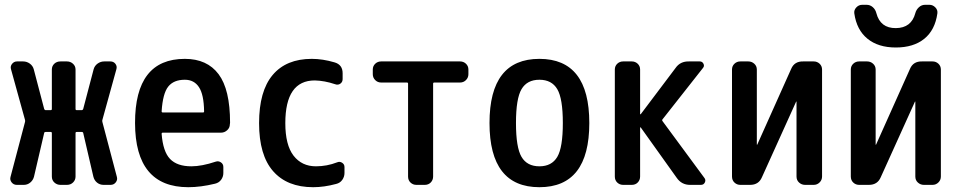

<svg xmlns="http://www.w3.org/2000/svg" viewBox="-20 -778 4040 808"><path d="M50.8 0Q37.1 0 28.8 -10.7Q20.5 -21.5 24.4 -34.2L85 -263.7Q86.9 -268.6 85 -274.4L26.4 -486.3Q22.5 -499 30.8 -509.3Q39.1 -519.5 51.8 -519.5H77.1Q92.8 -519.5 105.5 -510.3Q118.2 -501 122.1 -486.3L166 -319.3Q168 -314.5 171.9 -314.5H193.4Q198.2 -314.5 198.2 -319.3V-485.4Q198.2 -500 208.5 -509.8Q218.8 -519.5 234.4 -519.5H261.7Q276.4 -519.5 287.1 -509.8Q297.9 -500 297.9 -485.4V-319.3Q297.9 -314.5 302.7 -314.5H324.2Q328.1 -314.5 330.1 -319.3L374 -486.3Q377.9 -501 390.6 -510.3Q403.3 -519.5 418.9 -519.5H444.3Q458 -519.5 465.8 -509.3Q473.6 -499 469.7 -486.3L411.1 -274.4Q409.2 -269.5 411.1 -263.7L471.7 -34.2Q475.6 -21.5 467.3 -10.7Q459 0 445.3 0H416Q400.4 0 388.7 -9.3Q377 -18.6 373 -34.2L330.1 -218.8Q329.1 -222.7 324.2 -222.7H302.7Q297.9 -222.7 297.9 -217.8V-35.2Q297.9 -20.5 287.6 -10.3Q277.3 0 261.7 0H234.4Q219.7 0 209 -9.8Q198.2 -19.5 198.2 -35.2V-217.8Q198.2 -222.7 193.4 -222.7H171.9Q167 -222.7 166 -218.8L123 -34.2Q119.1 -19.5 107.4 -9.8Q95.7 0 80.1 0Z M757.8 -442.4Q710.9 -442.4 688 -413.6Q665 -384.8 660.2 -309.6Q660.2 -304.7 665 -304.7H835Q838.9 -304.7 838.9 -309.6Q837.9 -379.9 817.4 -411.1Q796.9 -442.4 757.8 -442.4ZM772.5 9.8Q548.8 9.8 548.3 -260.3Q547.9 -530.3 757.8 -530.3Q851.6 -530.3 899.9 -465.8Q948.2 -401.4 948.2 -261.7Q948.2 -260.7 947.8 -258.3Q947.3 -255.9 947.3 -254.9Q947.3 -240.2 936 -230Q924.8 -219.7 910.2 -219.7H665Q660.2 -219.7 660.2 -214.8Q666 -139.6 695.8 -108.9Q725.6 -78.1 785.2 -78.1Q829.1 -78.1 887.7 -97.7Q899.4 -101.6 909.7 -94.7Q919.9 -87.9 919.9 -75.2V-49.8Q919.9 -34.2 910.6 -21.5Q901.4 -8.8 884.8 -4.9Q824.2 9.8 772.5 9.8Z M1297.9 9.8Q1188.5 9.8 1129.4 -57.6Q1070.3 -125 1070.3 -259.8Q1070.3 -394.5 1127.4 -462.4Q1184.6 -530.3 1292 -530.3Q1337.9 -530.3 1387.7 -515.6Q1421.9 -505.9 1421.9 -469.7V-445.3Q1421.9 -432.6 1412.1 -425.8Q1402.3 -418.9 1389.6 -423.8Q1345.7 -438.5 1304.7 -439.5Q1180.7 -439.5 1180.7 -259.8Q1180.7 -168 1215.3 -123Q1250 -78.1 1309.6 -78.1Q1355.5 -78.1 1398.4 -94.7Q1409.2 -99.6 1419.4 -93.3Q1429.7 -86.9 1429.7 -75.2V-49.8Q1429.7 -34.2 1420.4 -21Q1411.1 -7.8 1394.5 -3.9Q1343.8 9.8 1297.9 9.8Z M1584 -430.7Q1569.3 -430.7 1559.1 -440.9Q1548.8 -451.2 1548.8 -465.8V-485.4Q1548.8 -500 1559.1 -509.8Q1569.3 -519.5 1584 -519.5H1916Q1930.7 -519.5 1940.9 -509.8Q1951.2 -500 1951.2 -485.4V-465.8Q1951.2 -451.2 1940.9 -440.9Q1930.7 -430.7 1916 -430.7H1807.6Q1802.7 -430.7 1802.7 -425.8V-35.2Q1802.7 -20.5 1793 -10.3Q1783.2 0 1767.6 0H1732.4Q1717.8 0 1707.5 -9.8Q1697.3 -19.5 1697.3 -35.2V-425.8Q1697.3 -430.7 1692.4 -430.7Z M2325.2 -402.8Q2301.8 -442.4 2250 -442.4Q2198.2 -442.4 2174.8 -402.8Q2151.4 -363.3 2151.4 -260.3Q2151.4 -157.2 2174.8 -117.7Q2198.2 -78.1 2250 -78.1Q2301.8 -78.1 2325.2 -117.7Q2348.6 -157.2 2348.6 -260.3Q2348.6 -363.3 2325.2 -402.8ZM2460 -260.3Q2460 9.8 2250 9.8Q2040 9.8 2040 -260.3Q2040 -530.3 2250 -530.3Q2460 -530.3 2460 -260.3Z M2602.5 0Q2587.9 0 2577.6 -9.8Q2567.4 -19.5 2567.4 -35.2V-485.4Q2567.4 -500 2577.6 -509.8Q2587.9 -519.5 2602.5 -519.5H2638.7Q2653.3 -519.5 2663.6 -509.8Q2673.8 -500 2673.8 -485.4V-297.9Q2673.8 -296.9 2674.8 -296.9L2676.8 -297.9L2823.2 -492.2Q2842.8 -520.5 2879.9 -519.5H2924.8Q2935.5 -519.5 2940.4 -509.8Q2945.3 -500 2938.5 -492.2L2768.6 -276.4Q2764.6 -272.5 2768.6 -267.6L2944.3 -29.3Q2951.2 -20.5 2946.3 -10.3Q2941.4 0 2929.7 0H2883.8Q2848.6 0 2828.1 -29.3L2676.8 -241.2Q2675.8 -242.2 2674.8 -242.2Q2673.8 -242.2 2673.8 -241.2V-35.2Q2673.8 -20.5 2664.1 -10.3Q2654.3 0 2638.7 0Z M3095.7 0Q3081.1 0 3070.8 -9.8Q3060.5 -19.5 3060.5 -35.2V-485.4Q3060.5 -500 3070.8 -509.8Q3081.1 -519.5 3095.7 -519.5H3128.9Q3143.6 -519.5 3154.3 -509.8Q3165 -500 3165 -485.4V-169.9Q3165 -168.9 3166 -168.9Q3167 -168.9 3167 -169.9L3309.6 -488.3Q3323.2 -520.5 3360.4 -519.5H3404.3Q3418.9 -519.5 3429.2 -509.8Q3439.5 -500 3439.5 -485.4V-35.2Q3439.5 -20.5 3429.2 -10.3Q3418.9 0 3404.3 0H3368.2Q3353.5 0 3342.8 -9.8Q3332 -19.5 3332 -35.2V-349.6Q3332 -350.6 3331.1 -350.6Q3330.1 -350.6 3330.1 -349.6L3186.5 -32.2Q3172.9 0 3136.7 0Z M3891.6 -757.8Q3905.3 -757.8 3916 -747.1Q3926.8 -736.3 3924.8 -721.7Q3915 -651.4 3869.6 -614.7Q3824.2 -578.1 3750 -578.1Q3675.8 -578.1 3630.4 -615.2Q3585 -652.3 3575.2 -721.7Q3573.2 -735.4 3583.5 -746.6Q3593.8 -757.8 3608.4 -757.8H3627Q3641.6 -757.8 3652.8 -748Q3664.1 -738.3 3668 -722.7Q3684.6 -659.2 3750 -659.7Q3815.4 -660.2 3832 -722.7Q3835.9 -737.3 3847.2 -747.6Q3858.4 -757.8 3873 -757.8ZM3595.7 0Q3581.1 0 3570.8 -9.8Q3560.5 -19.5 3560.5 -35.2V-485.4Q3560.5 -500 3570.8 -509.8Q3581.1 -519.5 3595.7 -519.5H3628.9Q3643.6 -519.5 3654.3 -509.8Q3665 -500 3665 -485.4V-169.9Q3665 -168.9 3666 -168.9Q3667 -168.9 3667 -169.9L3809.6 -488.3Q3823.2 -520.5 3860.4 -519.5H3904.3Q3918.9 -519.5 3929.2 -509.8Q3939.5 -500 3939.5 -485.4V-35.2Q3939.5 -20.5 3929.2 -10.3Q3918.9 0 3904.3 0H3868.2Q3853.5 0 3842.8 -9.8Q3832 -19.5 3832 -35.2V-349.6Q3832 -350.6 3831.1 -350.6Q3830.1 -350.6 3830.1 -349.6L3686.5 -32.2Q3672.9 0 3636.7 0Z"/></svg>

Font: Rounded-L Mgen+ 1m medium
Style: Regular
Weight: 500
Designer: [Source Han Sans]
Ryoko NISHIZUKA  (kana & ideographs); Paul D. Hunt (Latin, Greek & Cyrillic); Wenlong ZHANG  (bopomofo
Version: Version 1.059.20150602